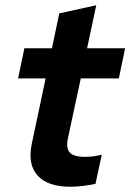

<svg xmlns="http://www.w3.org/2000/svg" viewBox="-20 -705 497 732"><path d="M101 -156 154 -406H49L73 -521H178L206 -654L347 -685L312 -521H457L433 -406H288L239 -178Q231 -140 246 -123.5Q261 -107 304 -107Q320 -107 335 -109Q350 -111 368 -115L344 -4Q326 0 299 3.5Q272 7 249 7Q162 7 123.5 -35.5Q85 -78 101 -156Z"/></svg>

Font: Red Hat Display
Style: Bold Italic
Weight: 700
Italic angle: -12°
Designer: Pentagram / MCKL
Foundry: Pentagram / MCKL
Version: Version 1.003; Red Hat Display Bold Italic